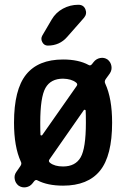

<svg xmlns="http://www.w3.org/2000/svg" viewBox="-20 -785 540 822"><path d="M152.3 -259.8Q152.3 -223.6 153.3 -208Q153.3 -205.1 156.7 -205.1Q160.2 -205.1 161.1 -207L307.6 -416Q314.5 -424.8 305.7 -431.6Q286.1 -447.3 250 -448.2Q197.3 -448.2 174.8 -408.7Q152.3 -369.1 152.3 -259.8ZM347.7 -259.8Q347.7 -295.9 346.7 -311.5Q346.7 -314.5 343.3 -314.9Q339.8 -315.4 338.9 -313.5L192.4 -103.5Q185.5 -94.7 194.3 -87.9Q213.9 -72.3 250 -72.3Q302.7 -72.3 325.2 -111.3Q347.7 -150.4 347.7 -259.8ZM49.8 -48.8 67.4 -74.2Q74.2 -84 69.3 -92.8Q40 -156.2 40 -259.8Q40 -401.4 91.8 -465.8Q143.6 -530.3 250 -530.3Q316.4 -530.3 359.4 -506.8Q367.2 -502 374 -510.7L380.9 -519.5Q391.6 -533.2 408.7 -536.6Q425.8 -540 440.4 -530.3Q454.1 -519.5 457 -502.4Q460 -485.4 450.2 -470.7L432.6 -446.3Q425.8 -436.5 430.7 -426.8Q460 -363.3 460 -259.8Q460 -118.2 408.2 -54.2Q356.4 9.8 250 9.8Q183.6 9.8 140.6 -12.7Q132.8 -17.6 126 -8.8L119.1 0Q108.4 13.7 91.3 16.6Q74.2 19.5 59.6 9.8Q45.9 -1 43 -18.1Q40 -35.2 49.8 -48.8ZM201.2 -701.2Q218.8 -731.4 249.5 -748Q280.3 -764.6 315.4 -764.6Q337.9 -764.6 345.7 -745.1Q353.5 -725.6 339.8 -709L267.6 -627Q235.4 -589.8 184.6 -589.8Q168.9 -589.8 161.1 -604.5Q153.3 -619.1 161.1 -632.8Z"/></svg>

Font: Rounded-X Mgen+ 1mn medium
Style: Regular
Weight: 500
Designer: [Source Han Sans]
Ryoko NISHIZUKA  (kana & ideographs); Paul D. Hunt (Latin, Greek & Cyrillic); Wenlong ZHANG  (bopomofo
Version: Version 1.059.20150602